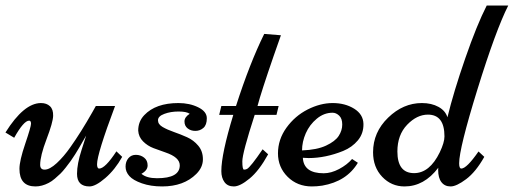

<svg xmlns="http://www.w3.org/2000/svg" viewBox="-32 -669 1865 697"><path d="M385.7 -284.2Q320.3 -109.9 320.3 -72.8Q320.3 -57.1 328.1 -57.1Q349.6 -57.1 390.6 -119.6L411.6 -99.6Q385.7 -53.2 350.3 -22.7Q314.9 7.8 293 7.8Q247.6 7.8 247.6 -38.1Q247.6 -73.7 264.2 -125Q280.8 -176.3 280.8 -176.8Q278.3 -172.4 269 -156.5Q259.8 -140.6 255.4 -132.8Q251 -125 241 -109.1Q231 -93.3 224.4 -84.2Q217.8 -75.2 206.8 -61Q195.8 -46.9 187.3 -38.6Q178.7 -30.3 167 -20.3Q155.3 -10.3 144.5 -4.9Q120.1 7.8 96.7 7.8Q38.6 7.8 38.6 -56.2Q38.6 -85.4 59.6 -147.2Q80.6 -209 80.6 -220Q80.6 -231 73.7 -231Q54.2 -231 19.5 -168.9L-12.2 -188Q54.7 -294.9 116.7 -294.9Q137.2 -294.9 149.4 -283.4Q161.6 -272 160.9 -248.3Q160.2 -224.6 137 -163.8Q113.8 -103 113.8 -70.8Q113.8 -53.2 129.9 -53.2Q148.4 -53.2 174.1 -76.9Q199.7 -100.6 223.6 -134.8Q261.7 -188.5 302.7 -260.7L315.9 -284.2Z M481.4 -38.1Q500 -22 538.1 -22Q620.6 -22 620.6 -68.8Q620.6 -98.1 568.4 -115.7Q546.9 -123 525.1 -131.3Q503.4 -139.6 487.3 -155.8Q471.2 -171.9 469.7 -194.8Q469.7 -228 491.7 -251Q533.2 -294.9 615.7 -294.9Q656.2 -294.9 687.5 -279.5Q718.8 -264.2 718.8 -239.7Q718.8 -215.3 706.3 -204.6Q693.8 -193.8 677.2 -193.8Q660.6 -193.8 649.2 -202.9Q637.7 -211.9 637.7 -228Q637.7 -244.1 656.7 -255.9Q645 -264.2 616.2 -264.2Q587.4 -264.2 564.5 -255.6Q541.5 -247.1 541.5 -232.4Q541.5 -217.8 558.3 -208Q575.2 -198.2 599.1 -189.9Q623 -181.6 647 -170.9Q670.9 -160.2 687.7 -140.1Q704.6 -120.1 704.6 -90.8Q704.6 -61.5 680.7 -37.6Q635.3 7.8 556.6 7.8Q515.1 7.8 483.2 -3.4Q451.2 -14.6 437.5 -30Q423.8 -45.4 423.8 -64Q423.8 -82.5 434.1 -94.7Q444.3 -106.9 461.2 -106.9Q478 -106.9 491 -96.9Q503.9 -86.9 503.9 -68.6Q503.9 -50.3 481.4 -38.1Z M824.7 -284.2Q875 -440.4 927.2 -545.9L987.8 -541Q982.4 -525.4 961.4 -465.8Q916 -334.5 902.8 -284.2H979.5L971.7 -252H892.6Q847.7 -113.3 847.7 -83.3Q847.7 -53.2 853.8 -53.2Q859.9 -53.2 864.7 -55.7Q877.9 -63 921.4 -127L941.4 -108.9Q908.7 -49.3 874 -20.8Q839.4 7.8 816.9 7.8Q794.4 7.8 783 -7.8Q771.5 -23.4 771.5 -47.9Q771.5 -109.9 814.9 -252H763.7L771.5 -284.2Z M1067.4 -96.2Q1070.3 -40 1143.1 -40Q1169.9 -40 1199 -55.4Q1228 -70.8 1246.1 -91.8L1267.1 -78.1Q1226.6 -10.3 1137.7 4.9Q1118.2 7.8 1100.1 7.8Q1047.4 7.8 1012.2 -27.1Q977.1 -62 977.1 -112.3Q977.1 -162.6 1007.8 -205.3Q1038.6 -248 1084.7 -271.5Q1130.9 -294.9 1175.8 -294.9Q1220.7 -294.9 1253.7 -274.4Q1286.6 -253.9 1287.4 -219.2Q1288.1 -184.6 1267.1 -159.4Q1246.1 -134.3 1213.9 -121.1Q1149.9 -95.2 1088.4 -95.2ZM1064.5 -123Q1118.7 -125 1151.6 -140.4Q1184.6 -155.8 1197.5 -175.5Q1210.4 -195.3 1210.4 -217Q1210.4 -238.8 1199.2 -249.3Q1188 -259.8 1175.3 -259.8Q1144 -259.8 1117.9 -238Q1091.8 -216.3 1078.1 -185.3Q1064.5 -154.3 1064.5 -123Z M1559.1 -60.1Q1507.8 7.8 1436.5 7.8Q1388.7 7.8 1355.5 -27.1Q1322.3 -62 1322.3 -116.2Q1322.3 -189 1377 -241.9Q1431.6 -294.9 1499.5 -294.9Q1534.7 -294.9 1559.8 -281Q1585 -267.1 1592.3 -243.2Q1614.7 -335.4 1657 -457.3Q1699.2 -579.1 1734.9 -648.9H1813Q1767.6 -559.1 1701.2 -344.5Q1634.8 -129.9 1634.8 -76.2Q1634.8 -57.1 1642.6 -57.1Q1662.1 -57.1 1705.1 -119.1L1726.1 -99.6Q1695.3 -44.9 1660.2 -18.6Q1625 7.8 1603.8 7.8Q1582.5 7.8 1570.6 -7.6Q1558.6 -22.9 1558.6 -52.2Q1558.6 -53.2 1558.8 -55.9Q1559.1 -58.6 1559.1 -60.1ZM1410.6 -119.1Q1410.6 -40.5 1471.2 -40.5Q1527.8 -40.5 1564.5 -116.2Q1581.5 -151.9 1581.5 -173.8Q1581.5 -252.9 1521.5 -252.9Q1481.4 -252.9 1446 -216.1Q1410.6 -179.2 1410.6 -119.1Z"/></svg>

Font: Niconne
Style: Regular
Weight: 400
Designer: Vernon Adams
Foundry: Vernon Adams
Version: Version 1.002